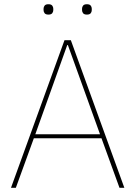

<svg xmlns="http://www.w3.org/2000/svg" viewBox="-20 -888 640 908"><path d="M545 0 460 -234H140L55 0H32L285 -698H315L568 0ZM301 -675H298L147 -253H453ZM209 -819Q196 -819 191 -825.5Q186 -832 186 -840V-847Q186 -855 191 -861.5Q196 -868 209 -868Q222 -868 227 -861.5Q232 -855 232 -847V-840Q232 -832 227 -825.5Q222 -819 209 -819ZM391 -819Q378 -819 373 -825.5Q368 -832 368 -840V-847Q368 -855 373 -861.5Q378 -868 391 -868Q404 -868 409 -861.5Q414 -855 414 -847V-840Q414 -832 409 -825.5Q404 -819 391 -819Z"/></svg>

Font: IBM Plex Sans Thai Thin
Style: Regular
Weight: 100
Designer: Mike Abbink, Paul van der Laan, Pieter van Rosmalen, Ben Mitchell, Mark Frömberg
Foundry: Bold Monday
Version: Version 1.1